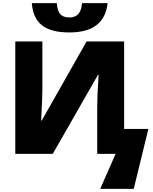

<svg xmlns="http://www.w3.org/2000/svg" viewBox="-20 -977 970 1219"><path d="M77.1 -713.9H249V-407.2Q249 -358.4 241.2 -211.9H245.1L529.8 -713.9H768.1V-158.2H921.9L829.1 222.2H616.2L713.9 0H597.2V-298.8Q597.2 -366.7 606 -502H602.1L314.9 0H77.1ZM420.9 -771Q302.7 -771 245.6 -817.1Q188.5 -863.3 182.1 -957H340.8Q343.3 -911.1 361.3 -888.7Q379.4 -866.2 420.9 -866.2Q458.5 -866.2 477.8 -888.7Q497.1 -911.1 501 -957H663.1Q643.1 -771 420.9 -771Z"/></svg>

Font: Open Sans ExtBd
Style: Bold
Weight: 800
Foundry: Ascender Corporation
Version: Version 1.10